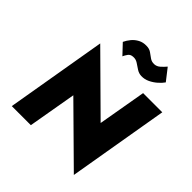

<svg xmlns="http://www.w3.org/2000/svg" viewBox="-258 -1116 1317 1317"><g transform="rotate(45 400.5 -457.5)"><path d="M268 -850 336 -778Q342 -792 354 -809.5Q366 -827 391 -828Q415 -830 435.5 -816.5Q456 -803 477 -789Q498 -775 523 -774Q555 -773 584 -787Q613 -801 636.5 -822Q660 -843 673 -862L606 -948Q590 -929 571 -912Q552 -895 529 -894Q504 -893 486 -906Q468 -919 449 -932.5Q430 -946 402 -946Q369 -947 342.5 -933Q316 -919 297.5 -896.5Q279 -874 268 -850ZM615 -700 554 -349 166 -733 41 0H226L287 -351L676 33L801 -700Z"/></g></svg>

Font: Jost* 800 Heavy Italic
Style: Italic
Weight: 800
Italic angle: -10°
Version: Version 3.200; ttfautohint (v0.97) -l 8 -r 50 -G 200 -x 14 -